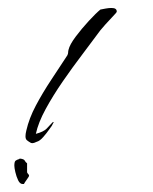

<svg xmlns="http://www.w3.org/2000/svg" viewBox="-20 -442 384 482"><path d="M58 -83Q51 -87 47.5 -90Q44 -93 44 -100Q44 -103 44.5 -106.5Q45 -110 46 -114Q53 -145 70 -177Q87 -209 108.5 -241.5Q130 -274 149 -303Q151 -307 151 -310Q151 -313 152 -317Q155 -330 170 -350Q185 -370 203 -389.5Q221 -409 232 -418Q237 -419 245 -420.5Q253 -422 260 -422Q274 -422 273 -412Q273 -411 263.5 -401Q254 -391 244.5 -380.5Q235 -370 232 -366Q213 -340 187.5 -306.5Q162 -273 137.5 -237.5Q113 -202 94.5 -168Q76 -134 70 -106Q89 -111 97 -119Q105 -127 112 -135Q115 -136 115 -135.5Q115 -135 112 -130Q111 -127 107.5 -122.5Q104 -118 102 -115Q98 -109 89 -98.5Q80 -88 72 -86Q70 -85 66 -83.5Q62 -82 58 -83ZM37 20Q30 20 25.5 10.5Q21 1 18.5 -10Q16 -21 16 -26Q16 -36 19 -38.5Q22 -41 29 -43V-44Q40 -43 42 -39Q44 -35 48 -32V-10Q48 -8 50.5 -5.5Q53 -3 53 -1Q53 1 47.5 8.5Q42 16 40 20Z"/></svg>

Font: Qwitcher Grypen
Style: Regular
Weight: 400
Designer: Robert E. Leuschke
Foundry: Robert E. Leuschke
Version: Version 1.100; ttfautohint (v1.8.3)